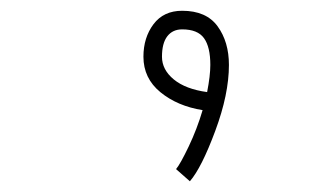

<svg xmlns="http://www.w3.org/2000/svg" viewBox="-20 -659 570 353"><path d="M352.5 -456.5Q306.2 -463.9 274.9 -489.5Q243.7 -515.1 243.7 -554.7Q243.7 -589.8 262.2 -614.5Q280.8 -639.2 314.9 -639.2Q359.4 -639.2 380.1 -610.6Q400.9 -582 400.9 -539.6Q400.9 -485.8 375.7 -418.2Q350.6 -350.6 329.1 -325.7L303.7 -348.1Q311.5 -357.4 326.9 -389.6Q342.3 -421.9 352.5 -456.5ZM360.8 -489.7Q366.7 -520 366.7 -539.6Q366.7 -572.8 355 -588.9Q343.3 -605 314.9 -605Q297.4 -605 287.6 -592.3Q277.8 -579.6 277.8 -554.7Q277.8 -530.8 299.6 -512.9Q321.3 -495.1 360.8 -489.7Z"/></svg>

Font: AzarMehrMonospaced
Style: SerifRegular
Weight: 1
Designer: Amin Abedi
Version: Version 1.00